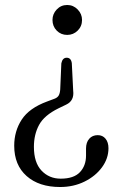

<svg xmlns="http://www.w3.org/2000/svg" viewBox="-20 -604 476 770"><path d="M273.5 -240.5Q278.5 -200 245.5 -184.5L214.5 -169.5Q157.5 -141.5 136.8 -103.2Q116 -65 116 -15Q116 48 146.5 80.2Q177 112.5 223.5 112.5Q276 112.5 300.5 86.5Q325 60.5 325 20V-8Q325 -33 337.8 -47.5Q350.5 -62 372 -62Q391.5 -62 403.2 -47.8Q415 -33.5 415 -9.5Q415 31.5 389 67Q363 102.5 319 124.2Q275 146 221 146Q136.5 146 86.8 102Q37 58 37 -19.5Q37 -78 67 -124.2Q97 -170.5 169 -197L198.5 -208Q210.5 -212.5 215.5 -221.2Q220.5 -230 221.5 -245.5L226 -350Q230.5 -372.5 247.5 -372.5Q265 -372.5 268 -350.5ZM249.5 -584Q274 -584 291.5 -566Q309 -548 309 -524Q309 -498.5 291.5 -481.2Q274 -464 249.5 -464Q224.5 -464 207.5 -481.2Q190.5 -498.5 190.5 -524Q190.5 -548 207.5 -566Q224.5 -584 249.5 -584Z"/></svg>

Font: Fraunces 9pt Soft Light
Style: Regular
Weight: 300
Version: Version 1.000;[0bf87f6ff]